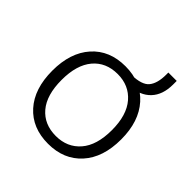

<svg xmlns="http://www.w3.org/2000/svg" viewBox="-172 -765 907 907"><g transform="rotate(45 281.0 -312.0)"><path d="M281 8Q175 8 113 -61Q51 -130 51 -251Q51 -371 113 -440.5Q175 -510 281 -510Q386 -510 448.5 -440.5Q511 -371 511 -251Q511 -130 448.5 -61Q386 8 281 8ZM281 -44Q357 -44 403 -97Q449 -150 449 -251Q449 -351 403 -404.5Q357 -458 281 -458Q203 -458 158 -404.5Q113 -351 113 -251Q113 -150 158 -97Q203 -44 281 -44ZM358 -457 330 -478V-501Q398 -502 421.5 -531Q445 -560 445 -618V-632H501V-608Q501 -539 464 -500Q427 -461 358 -457Z"/></g></svg>

Font: Mulish Light
Style: Regular
Weight: 300
Designer: Vernon Adams
Foundry: Vernon Adams
Version: Version 3.603; ttfautohint (v1.8.3)